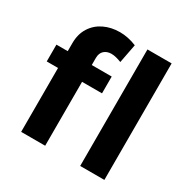

<svg xmlns="http://www.w3.org/2000/svg" viewBox="-167 -904 1046 1059"><g transform="rotate(30 356.0 -374.5)"><path d="M256 -559V-514H383V-407H256V0H103V-407H31V-514H103V-565Q103 -623 129.5 -664.5Q156 -706 201 -727.5Q246 -749 301 -749Q353 -749 407 -727L384 -607Q369 -613 352 -617.5Q335 -622 320 -622Q292 -622 274 -606Q256 -590 256 -559ZM479 -742H633V0H479Z"/></g></svg>

Font: Gontserrat SemiBold
Style: Regular
Weight: 600
Designer: Julieta Ulanovsky
Foundry: Julieta Ulanovsky
Version: Version 6.001